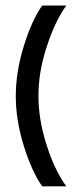

<svg xmlns="http://www.w3.org/2000/svg" viewBox="-20 -566 279 682"><path d="M116.5 -224.7Q116.5 -143.3 144.8 -53.1Q173.2 37.1 215.5 95.9H129.9Q92.8 43.3 64.4 -47.9Q36.1 -139.2 36.1 -224.7Q36.1 -310.3 64.4 -402.1Q92.8 -493.8 129.9 -546.4H215.5Q174.2 -488.7 145.4 -397.9Q116.5 -310.3 116.5 -224.7Z"/></svg>

Font: NATS
Style: Regular
Weight: 400
Designer: Purushoth Kumar Guthula
Foundry: Silicon Andhra, USA.
Version: Version 1.0.4; ttfautohint (v1.2.25-373a) -l 7 -r 28 -G 50 -